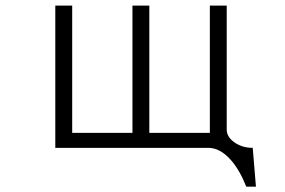

<svg xmlns="http://www.w3.org/2000/svg" viewBox="-20 -539 1040 700"><path d="M181.6 -518.6V0H739.3Q782.2 0 821.3 43.9Q853.5 80.1 877.9 141.6H913.1L901.4 0Q862.3 0 834 -20.5Q806.6 -40 806.6 -66.4V-518.6H745.1V-54.7H524.4V-518.6H462.9V-54.7H243.2V-518.6Z"/></svg>

Font: DotumChe
Style: Regular
Weight: 400
Monospace: yes
Version: Version 2.21